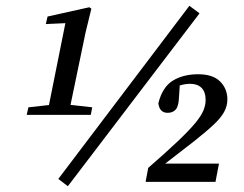

<svg xmlns="http://www.w3.org/2000/svg" viewBox="-20 -627 840 662"><path d="M214 15 181 -10 633 -607 668 -581ZM293 -231H72L78 -257L168 -267H209L298 -257ZM216 -231H142L209 -565L223 -548L138 -544L144 -570L288 -602L295 -597L275 -515ZM482 0 491 -48Q554 -103 593 -140Q632 -177 653 -202.5Q674 -228 681.5 -246.5Q689 -265 689 -282Q689 -310 675 -324Q661 -338 636 -338Q619 -338 602 -333Q585 -328 571 -315L601 -351L597 -290Q596 -261 586 -249.5Q576 -238 558 -238Q530 -238 526 -271Q540 -327 576 -349Q612 -371 663 -371Q714 -371 739 -346Q764 -321 764 -284Q764 -262 753 -241.5Q742 -221 716.5 -197Q691 -173 648.5 -139.5Q606 -106 542 -57L538 -63H735L723 0Z"/></svg>

Font: Lisu Bosa SemiBold
Style: Italic
Weight: 600
Italic angle: -19°
Designer: David Morse, Annie Olsen, Victor Gaultney, Frank Grießhammer (Latin)
Foundry: SIL International
Version: Version 2.000